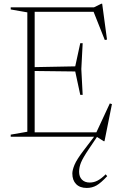

<svg xmlns="http://www.w3.org/2000/svg" viewBox="-20 -708 630 994"><path d="M35.5 0V-11L121.5 -26V-644L35.5 -659V-670H466.5L504 -688.5H509L534 -503L522.5 -501L464.5 -647H159.5V-360.5L369.5 -364.5L395.5 -484.5H408L401 -350.5L408 -217H395.5L369.5 -338L159.5 -340.5V-23H479L548.5 -172.5L559.5 -169L521 23H517L482 1L440 63.5Q409 109.5 399.2 133.8Q389.5 158 389.5 181Q389.5 207 404.2 222Q419 237 444.5 237Q466.5 237 486 226.5Q505.5 216 527 194.5L535 204Q502.5 239 479.8 252Q457 265 429 265Q393.5 265 374 245Q354.5 225 354.5 190.5Q354.5 172.5 365.8 145.2Q377 118 414 69.5L467 0Z"/></svg>

Font: Newsreader 16pt ExtraLight
Style: Regular
Weight: 275
Designer: Hugues Gentile
Foundry: Production Type
Version: Version 1.003; ttfautohint (v1.8.3)